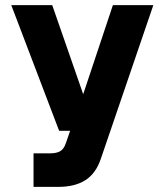

<svg xmlns="http://www.w3.org/2000/svg" viewBox="-20 -730 640 750"><path d="M111 0V-131H175Q200 -131 214.5 -139Q229 -147 237 -170L254 -219H211L24 -710H184L305 -362L421 -710H579L374 -110Q355 -53 314 -26.5Q273 0 208 0Z"/></svg>

Font: Geist Mono UltraBlack
Style: Regular
Weight: 900
Monospace: yes
Designer: Basement.studio, Andrés Briganti, Mateo Zaragoza
Foundry: Basement.studio, Vercel, Andrés Briganti, Guido Ferreyra, Mateo Zaragoza
Version: Version 1.400; ttfautohint (v1.8.4.7-5d5b)